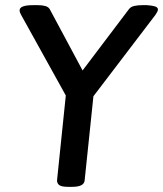

<svg xmlns="http://www.w3.org/2000/svg" viewBox="-20 -722 632 744"><path d="M244 2Q219 2 210 -4.5Q201 -11 201 -23L235 -352L62 -664Q56 -674 56 -682Q56 -702 108 -702H127Q144 -702 156 -698.5Q168 -695 173 -686L300 -449L480 -687Q487 -696 500.5 -699Q514 -702 531 -702H549Q567 -701 579.5 -697.5Q592 -694 592 -685Q592 -681 589 -675.5Q586 -670 582 -664L342 -349L308 -23Q306 2 260 2Z"/></svg>

Font: Asap Medium
Style: Italic
Weight: 500
Italic angle: -6°
Designer: Pablo Cosgaya
Foundry: Omnibus-Type
Version: Version 3.001; ttfautohint (v1.8.3)